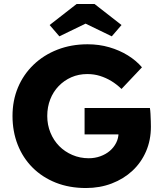

<svg xmlns="http://www.w3.org/2000/svg" viewBox="-20 -937 822 967"><path d="M43 -353Q43 -431 70.5 -496.5Q98 -562 149 -611Q200 -660 269.5 -687Q339 -714 421 -714Q479 -714 530.5 -699Q582 -684 624 -658Q666 -632 695 -598L592 -489Q567 -513 540.5 -529Q514 -545 484 -554.5Q454 -564 420 -564Q376 -564 339.5 -548Q303 -532 275.5 -503.5Q248 -475 233 -436.5Q218 -398 218 -353Q218 -308 234 -269Q250 -230 278 -201.5Q306 -173 344.5 -156.5Q383 -140 427 -140Q458 -140 485.5 -150Q513 -160 533 -177Q553 -194 565 -217.5Q577 -241 577 -268V-294L599 -260H406V-393H735Q737 -382 738 -363Q739 -344 739.5 -326Q740 -308 740 -299Q740 -231 715.5 -174.5Q691 -118 647 -77Q603 -36 543 -13Q483 10 413 10Q329 10 261 -17Q193 -44 144 -93Q95 -142 69 -208.5Q43 -275 43 -353ZM366 -917H456L592 -811L543 -754L411 -818L279 -754L230 -811Z"/></svg>

Font: Mach
Style: Bold
Weight: 700
Version: Version 1.002